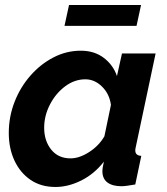

<svg xmlns="http://www.w3.org/2000/svg" viewBox="-20 -735 664 765"><path d="M201 10Q143 10 101.5 -18.5Q60 -47 37.5 -95.5Q15 -144 15 -205Q15 -270 38 -329Q61 -388 101.5 -434Q142 -480 193.5 -506.5Q245 -533 302 -533Q356 -533 393.5 -504.5Q431 -476 446 -432L466 -522H600L522 -154Q519 -142 519 -136Q519 -115 543 -114L519 0Q501 3 487.5 5Q474 7 464 7Q428 7 408 -8Q388 -23 388 -53Q388 -66 394 -91Q356 -42 304 -16Q252 10 201 10ZM261 -104Q296 -104 335 -129Q374 -154 396 -192L422 -317Q416 -361 386.5 -390Q357 -419 320 -419Q277 -419 239.5 -391Q202 -363 179 -318.5Q156 -274 156 -226Q156 -174 184 -139Q212 -104 261 -104ZM237 -632 255 -715H542L524 -632Z"/></svg>

Font: Raleway
Style: Bold Italic
Weight: 700
Italic angle: -12°
Designer: Matt McInerney, Pablo Impallari, Rodrigo Fuenzalida
Foundry: Matt McInerney, Pablo Impallari, Rodrigo Fuenzalida
Version: Version 4.101;RELEASE